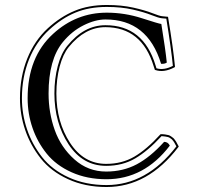

<svg xmlns="http://www.w3.org/2000/svg" viewBox="-20 -709 804 770"><path d="M407.2 9.8Q329.1 9.8 267.1 -18.1Q205.1 -45.9 167.5 -92.5Q129.9 -139.2 110.4 -196Q90.8 -252.9 90.8 -314.9Q90.8 -480 192.9 -573.2Q285.6 -658.2 408.2 -658.2Q480 -658.2 548.6 -636Q617.2 -613.8 627 -612.8Q644 -507.8 648.9 -458Q640.1 -452.1 626 -453.1Q571.8 -631.3 402.8 -630.9Q361.8 -630.9 314.9 -607.4Q268.1 -584 231.9 -540Q174.8 -470.2 174.8 -334Q174.8 -256.8 199.5 -187.5Q224.1 -118.2 278.6 -69.6Q333 -21 405.8 -21Q473.6 -21 528.3 -50Q583 -79.1 638.2 -140.1Q653.3 -140.1 661.1 -125Q558.1 9.8 407.2 9.8ZM407.2 41Q321.3 41 252.7 9.5Q184.1 -22 143.1 -74Q102.1 -126 81.1 -187.5Q60.1 -249 60.1 -314.9Q60.1 -400.9 89.1 -473.6Q118.2 -546.4 171.9 -595.7Q222.7 -642.1 279.1 -665.5Q335.4 -689 408.2 -689Q467.3 -689 514.2 -678.5Q561 -668 590.3 -656.5Q619.6 -645 629.9 -644L653.8 -641.6L654.3 -638.7Q675.3 -511.7 681.6 -442.9V-440.4L679.7 -439Q637.2 -416.5 603 -428.2L601.1 -428.7L596.2 -443.8Q548.8 -599.6 402.8 -600.1Q320.8 -600.1 255.9 -520.5Q232.4 -491.7 219.2 -441.9Q206.1 -392.1 206.1 -334Q206.1 -220.2 261 -136Q315.9 -51.8 405.8 -51.8Q469.2 -51.8 518.8 -80.8Q568.4 -109.9 623 -169.9L624.5 -170.9H626Q634.8 -170.9 642.6 -169.7Q650.4 -168.5 655.5 -167.2Q660.6 -166 666.3 -161.9Q671.9 -157.7 674.3 -156Q676.8 -154.3 681.2 -148.2Q685.5 -142.1 686.3 -140.9Q687 -139.6 691.2 -131.8Q695.3 -124 695.8 -123.5L696.8 -121.1L695.3 -119.1Q573.2 41 407.2 41ZM407.2 33.2Q567.9 33.2 687.5 -122.1Q686.5 -123.5 683.3 -129.4Q680.2 -135.3 679.2 -137Q678.2 -138.7 674.8 -143.6Q671.4 -148.4 669.2 -150.1Q667 -151.9 662.6 -155Q658.2 -158.2 653.6 -159.4Q648.9 -160.6 642.3 -161.6Q635.7 -162.6 627.9 -163.1Q573.2 -103.5 522.2 -73.7Q471.2 -43.9 405.8 -43.9Q311.5 -43.9 254.9 -130.4Q198.2 -216.8 198.2 -334Q198.2 -393.6 211.7 -444.3Q225.1 -495.1 250 -525.4Q316.9 -607.9 402.8 -607.9Q555.2 -607.9 604 -446.3L607.4 -435.1Q637.2 -426.3 673.3 -444.8Q667 -511.2 647 -634.3L629.4 -635.7Q617.2 -636.7 587.6 -648.4Q558.1 -660.2 512.5 -670.7Q466.8 -681.2 408.2 -681.2Q336.9 -681.2 282.2 -658.4Q227.5 -635.7 177.7 -589.8Q125 -542 96.4 -470.7Q67.9 -399.4 67.9 -314.9Q67.9 -251 88.4 -190.4Q108.9 -129.9 148.9 -78.9Q189 -27.8 256.1 2.7Q323.2 33.2 407.2 33.2Z"/></svg>

Font: Linux Libertine Initials
Style: Initials
Weight: 400
Designer: Philipp H. Poll
Foundry: Philipp H. Poll
Version: Version 5.0.6